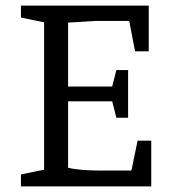

<svg xmlns="http://www.w3.org/2000/svg" viewBox="-20 -668 612 688"><path d="M55 -43 138 -60V-588L55 -605V-648H513V-484H464L443 -593H322L224 -587V-358H382L397 -417H439V-246H397L382 -305H224V-67Q243 -62 273 -59.5Q303 -57 331 -57H451L473 -164H522V0H55Z"/></svg>

Font: Faustina VF Beta
Style: Regular
Weight: 400
Designer: Alfonso Garcia
Foundry: Omnibus-Type
Version: Version 1.006